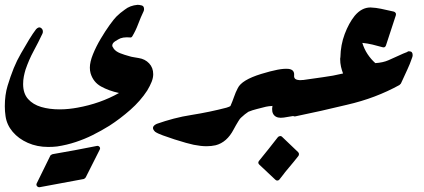

<svg xmlns="http://www.w3.org/2000/svg" viewBox="-25 -610 1760 797"><path d="M331 126Q329 130 323 133Q277 141 231.5 150Q186 159 140 167Q133 168 128.5 162.5Q124 157 128 150L184 36Q185 34 188 32.5Q191 31 193 30Q240 22 285.5 13.5Q331 5 376 -4Q383 -6 388 -0.5Q393 5 388 13Z M573 -572Q573 -569 572.5 -567.5Q572 -566 571 -563Q559 -538 548.5 -510Q538 -482 524 -459Q521 -454 516 -454.5Q511 -455 505 -455H499Q487 -455 475 -451Q466 -447 453.5 -439Q441 -431 441 -421Q441 -417 443.5 -414Q446 -411 447 -408Q456 -396 474 -389Q492 -382 511 -377Q520 -374 530.5 -372.5Q541 -371 551 -369Q577 -365 594 -347Q611 -329 611 -302Q611 -287 604.5 -270.5Q598 -254 586 -234Q558 -191 516 -154Q474 -117 429 -88Q413 -78 395 -68Q377 -58 359 -49Q327 -33 289.5 -20.5Q252 -8 212 -2Q203 -1 194 -0.5Q185 0 175 0Q129 0 90.5 -17Q52 -34 27.5 -63Q3 -92 -2 -128Q-5 -148 -5 -169Q-5 -216 6.5 -254Q18 -292 32 -327Q45 -359 62.5 -389Q80 -419 96 -446Q104 -459 111 -469.5Q118 -480 125 -489Q136 -500 144.5 -494.5Q153 -489 153 -479Q153 -476 152.5 -474Q152 -472 151 -470Q134 -434 114.5 -398Q95 -362 81 -321Q77 -308 74 -293Q71 -278 71 -261Q71 -222 91.5 -199Q112 -176 146 -166Q180 -156 222 -156Q242 -156 261 -158Q280 -160 296 -163Q391 -180 469 -224Q427 -233 394.5 -251Q362 -269 351 -306Q348 -317 348 -329Q348 -353 361 -385Q374 -417 393 -449Q412 -481 430 -506Q448 -531 458 -541Q466 -549 474.5 -556Q483 -563 493 -570Q514 -587 546 -590Q553 -590 563 -587.5Q573 -585 573 -572Z M1004 -160Q1001 -143 988 -136Q975 -124 964.5 -107Q954 -90 945 -73Q917 -19 870 -7Q861 -5 851.5 -4Q842 -3 832 -3Q809 -3 779 -9Q769 -11 747 -17Q725 -23 699 -31.5Q673 -40 651 -48Q629 -56 619 -63Q598 -83 626 -96Q660 -108 696 -117.5Q732 -127 771 -133Q846 -145 915 -163Q937 -169 952 -186Q963 -202 981 -198Q1010 -193 1004 -160Z M1212 21Q1219 28 1214 37Q1204 50 1194 62Q1184 74 1174 86Q1164 98 1159 104Q1154 110 1149.5 116.5Q1145 123 1135 135Q1132 139 1127 139.5Q1122 140 1118 136L1051 73Q1044 66 1050 58Q1070 33 1089.5 9Q1109 -15 1128 -40Q1131 -44 1136.5 -45Q1142 -46 1146 -42Z M976 -122Q967 -111 957 -105.5Q947 -100 934 -110Q927 -116 923.5 -124.5Q920 -133 923 -147Q922 -154 926 -159.5Q930 -165 932 -171Q940 -189 946.5 -208Q953 -227 962 -244Q978 -278 1059 -303Q1098 -315 1126.5 -320.5Q1155 -326 1173 -324Q1197 -321 1196 -299Q1194 -284 1205 -280Q1216 -276 1231 -278Q1244 -280 1244 -266L1242 -147Q1242 -137 1232 -135L1153 -122Q1126 -118 1113.5 -131Q1101 -144 1106 -171Q1106 -170 1103 -170Q1097 -170 1091 -169Q1085 -168 1079 -167Q1060 -162 1041.5 -157.5Q1023 -153 1006 -146Q992 -137 976 -122Z M1674 -397Q1688 -397 1688 -381Q1688 -375 1684 -366Q1677 -345 1666 -321.5Q1655 -298 1646 -278L1639 -263L1633 -257Q1584 -230 1530 -209.5Q1476 -189 1415 -175Q1361 -162 1308 -150Q1255 -138 1201 -127Q1194 -126 1190 -130Q1186 -134 1187 -141L1210 -266Q1212 -274 1220 -276Q1272 -284 1315 -289.5Q1358 -295 1399 -305Q1394 -318 1390.5 -333Q1387 -348 1387 -366Q1387 -370 1388 -373Q1389 -424 1406 -469Q1423 -514 1447 -544Q1476 -579 1513 -579Q1536 -578 1557 -573.5Q1578 -569 1609 -562Q1614 -561 1617 -556.5Q1620 -552 1618 -546L1577 -421Q1573 -411 1563 -414Q1542 -420 1521 -425Q1500 -430 1479 -432Q1487 -406 1501 -385Q1515 -364 1533 -348Q1565 -350 1587.5 -360Q1610 -370 1632 -380Q1640 -384 1648.5 -387.5Q1657 -391 1665 -394Q1668 -397 1669 -397Z"/></svg>

Font: Aref Ruqaa Ink
Style: Bold
Weight: 700
Designer: Abdullah Aref
Version: Version 1.005